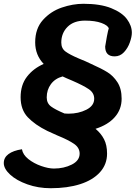

<svg xmlns="http://www.w3.org/2000/svg" viewBox="-88 -677 736 1015"><path d="M417 4Q446 28 462 59Q478 90 478 135Q478 192 440.5 233.5Q403 275 336 296.5Q269 318 180 318Q114 318 56.5 297.5Q-1 277 -34.5 246Q-68 215 -68 185Q-68 156 -43 137.5Q-18 119 28 112Q33 141 62 164Q91 187 129.5 200.5Q168 214 197 214Q250 214 291.5 193Q333 172 333 135Q333 104 303.5 83.5Q274 63 215 39L162 15Q97 -17 59 -57Q21 -97 21 -163Q21 -228 54.5 -271.5Q88 -315 143 -339Q98 -386 98 -453Q98 -526 139 -571.5Q180 -617 238.5 -637Q297 -657 353 -657Q442 -657 499.5 -634Q557 -611 583 -576Q609 -541 609 -504Q609 -483 598.5 -453Q588 -423 567.5 -401Q547 -379 518 -379Q468 -379 468 -431Q470 -447 477 -483.5Q484 -520 487 -527Q482 -543 448.5 -555.5Q415 -568 361 -568Q302 -568 269 -535Q236 -502 236 -452Q236 -421 258.5 -404.5Q281 -388 328 -368L364 -353L394 -339Q448 -315 479.5 -295.5Q511 -276 533 -242Q555 -208 555 -155Q555 -99 519 -58Q483 -17 417 4ZM293 -251Q259 -265 243 -273Q203 -262 181 -232Q159 -202 159 -162Q159 -131 182 -114Q205 -97 253 -77Q261 -76 274 -76Q327 -76 368.5 -97Q410 -118 410 -155Q410 -186 381.5 -205.5Q353 -225 293 -251Z"/></svg>

Font: Sriracha
Style: Regular
Weight: 400
Designer: Suppakit Chalermlarp
Version: Version 1.002g